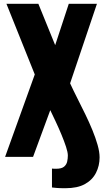

<svg xmlns="http://www.w3.org/2000/svg" viewBox="-20 -830 571 1016"><path d="M326 166Q294 166 279.5 164.5Q265 163 255 162V62Q261 63 267 63Q273 63 277 63Q306 63 319 52Q332 41 335.5 25Q339 9 339 -7Q339 -24 329.5 -53Q320 -82 305.5 -117Q291 -152 275 -186Q259 -220 246 -247L155 0H7L164 -436L14 -810H183L272 -591L344 -810H493L351 -389Q368 -352 389 -310.5Q410 -269 431 -226Q452 -183 469 -141.5Q486 -100 496.5 -63Q507 -26 507 3Q507 47 488 84.5Q469 122 429.5 144Q390 166 326 166Z"/></svg>

Font: Oswald
Style: Bold
Weight: 700
Designer: Vernon Adams
Foundry: Vernon Adams
Version: Version 4.103;gftools[0.9.33.dev8+g029e19f]